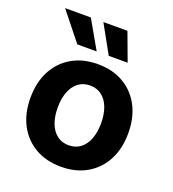

<svg xmlns="http://www.w3.org/2000/svg" viewBox="-139 -861 880 978"><g transform="rotate(20 301.5 -371.5)"><path d="M301.3 11.2Q220.7 11.2 160.9 -23.7Q101.1 -58.6 68.6 -120.8Q36.1 -183.1 36.1 -266.1Q36.1 -349.6 68.6 -412.1Q101.1 -474.6 160.9 -509.5Q220.7 -544.4 301.3 -544.4Q382.3 -544.4 441.9 -509.5Q501.5 -474.6 533.9 -412.1Q566.4 -349.6 566.4 -266.1Q566.4 -183.1 533.9 -120.8Q501.5 -58.6 441.9 -23.7Q382.3 11.2 301.3 11.2ZM301.3 -105Q338.9 -105 365.2 -125.5Q391.6 -146 405.3 -182.4Q418.9 -218.8 418.9 -266.6Q418.9 -314.9 405.3 -351.3Q391.6 -387.7 365.2 -408.2Q338.9 -428.7 301.3 -428.7Q263.7 -428.7 237.3 -408.2Q210.9 -387.7 197.3 -351.3Q183.6 -314.9 183.6 -266.6Q183.6 -218.8 197.3 -182.4Q210.9 -146 237.3 -125.5Q263.7 -105 301.3 -105ZM337.9 -603 253.4 -755.4H383.8L440.4 -603ZM167.5 -603 45.9 -755.4H185.5L272.5 -603Z"/></g></svg>

Font: Inter 20pt
Style: Bold
Weight: 700
Version: Version 4.001;git-66647c0bb